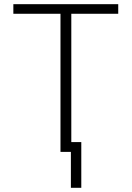

<svg xmlns="http://www.w3.org/2000/svg" viewBox="-20 -727 631 919"><path d="M43.9 -707H545.9V-661.1H321.3V-46.9H369.1V171.9H319.3V0H269.5V-661.1H43.9Z"/></svg>

Font: Pretendard Std ExtraLight
Style: Regular
Weight: 200
Designer: Base glyphs from Inter by Rasmus Andersson; Hangeul glyphs from Noto Sans CJK(Source Han Sans) by Jang Soo-young and Kan
Foundry: Kil Hyung-jin
Version: Version 1.309